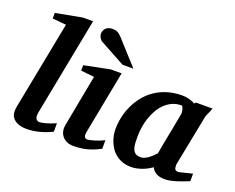

<svg xmlns="http://www.w3.org/2000/svg" viewBox="-118 -943 1420 1160"><g transform="rotate(20 592.0 -362.5)"><path d="M304.2 -28.8Q267.6 -10.3 225.3 1Q183.1 12.2 144 12.2Q94.2 12.2 66.7 -8.5Q39.1 -29.3 39.1 -64Q39.1 -72.3 39.8 -81.3Q40.5 -90.3 43 -100.1L151.9 -661.1L64 -668.9V-705.1L232.9 -736.8H298.8L175.8 -102.1Q174.3 -93.3 174.6 -84.7Q174.8 -76.2 177.7 -69.1Q180.7 -62 186.5 -57.6Q192.4 -53.2 202.1 -53.2Q213.9 -53.2 241.2 -60.3Q268.6 -67.4 304.2 -83Z M614.3 -32.2Q569.3 -7.8 528.8 2.2Q488.3 12.2 445.3 12.2Q418 12.2 399.2 2.9Q380.4 -6.3 369.6 -21Q358.9 -35.6 355.5 -54Q352.1 -72.3 356 -90.8L418.9 -422.9L333 -432.1V-466.8L498 -500H568.4L491.2 -99.1Q489.3 -90.3 488.8 -82Q488.3 -73.7 490 -67.4Q491.7 -61 496.6 -57.1Q501.5 -53.2 510.3 -53.2Q514.2 -53.2 525.6 -55.7Q537.1 -58.1 552.2 -62.5Q567.4 -66.9 583.7 -73.2Q600.1 -79.6 614.3 -86.9ZM555.7 -550.8 393.6 -639.2Q388.2 -642.1 383.8 -647.2Q379.4 -652.3 376 -658.2Q372.6 -664.1 370.6 -670.2Q368.7 -676.3 368.7 -681.2Q368.7 -689.9 371.6 -699.5Q374.5 -709 381.1 -716.6Q387.7 -724.1 398.7 -729Q409.7 -733.9 425.8 -733.9Q436 -733.9 443.8 -732.4Q451.7 -731 458.7 -727.3Q465.8 -723.6 472.9 -717.5Q480 -711.4 488.8 -702.1L625.5 -550.8Z M991.2 -394Q991.7 -396 991 -403.8Q990.2 -411.6 988 -420.2Q985.8 -428.7 982.7 -435.3Q979.5 -441.9 975.1 -441.9Q942.9 -441.9 916.7 -430.2Q890.6 -418.5 869.9 -398.4Q849.1 -378.4 834 -352.1Q818.8 -325.7 808.8 -296.1Q798.8 -266.6 793.9 -235.8Q789.1 -205.1 789.1 -176.8Q789.1 -156.7 789.8 -136.7Q790.5 -116.7 795.7 -100.1Q800.8 -83.5 812.7 -73.2Q824.7 -63 847.2 -63Q863.3 -63 877.7 -70.3Q892.1 -77.6 904.1 -87.2Q916 -96.7 925 -106.4Q934.1 -116.2 939.5 -121.1Q942.9 -141.1 945.1 -152.1Q947.3 -163.1 949 -173.1Q950.7 -183.1 953.1 -195.8Q955.6 -208.5 960.2 -232.2Q964.8 -255.9 972.2 -294.2Q979.5 -332.5 991.2 -394ZM1181.2 -29.8Q1164.1 -22.9 1145.3 -15.6Q1126.5 -8.3 1106.9 -2.2Q1087.4 3.9 1067.9 8.1Q1048.3 12.2 1029.3 12.2Q997.6 12.2 976.3 0.5Q955.1 -11.2 945.3 -33.2Q932.1 -24.4 917 -16.1Q901.9 -7.8 885.3 -1.7Q868.7 4.4 851.1 8.3Q833.5 12.2 815.4 12.2Q784.7 12.2 760.3 3.9Q735.8 -4.4 717.3 -18.6Q698.7 -32.7 685.8 -51.3Q672.9 -69.8 664.6 -90.1Q656.2 -110.4 652.3 -131.3Q648.4 -152.3 648.4 -170.9Q648.4 -208 656.5 -246.8Q664.6 -285.6 681.4 -322.3Q698.2 -358.9 723.6 -391.4Q749 -423.8 783.7 -448Q818.4 -472.2 862.5 -486.1Q906.7 -500 960.4 -500Q982.4 -500 1004.2 -494.1Q1025.9 -488.3 1043 -479L1050.3 -487.8H1157.2Q1154.8 -480.5 1150.9 -471.2Q1147 -461.9 1143.1 -453.1Q1139.2 -444.3 1136 -437.3Q1132.8 -430.2 1132.3 -426.8L1067.4 -97.2Q1067.4 -85.9 1068.1 -78.1Q1068.8 -70.3 1071.8 -65.7Q1074.7 -61 1080.1 -59.1Q1085.4 -57.1 1094.2 -57.1Q1096.2 -57.1 1108.6 -60.1Q1121.1 -63 1136 -66.9Q1150.9 -70.8 1164.1 -74Q1177.2 -77.1 1181.2 -78.1Z"/></g></svg>

Font: Charis SIL APac
Style: Bold Italic
Weight: 700
Italic angle: -11°
Foundry: SIL International
Version: Version 5.000